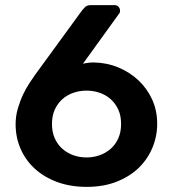

<svg xmlns="http://www.w3.org/2000/svg" viewBox="-20 -720 667 750"><path d="M319 10Q255 10 203.5 -9Q152 -28 116 -61Q80 -94 60.5 -138.5Q41 -183 41 -235Q41 -266 49.5 -295.5Q58 -325 70 -350.5Q82 -376 95.5 -396Q109 -416 118 -429L301 -680Q305 -685 312.5 -692.5Q320 -700 335 -700H428Q437 -700 443 -693.5Q449 -687 449 -678Q449 -673 447.5 -670Q446 -667 444 -665L304 -471Q324 -476 347 -476Q398 -475 442.5 -456.5Q487 -438 521 -406Q555 -374 574.5 -331Q594 -288 594 -237Q594 -187 575 -142Q556 -97 521 -63.5Q486 -30 435 -10Q384 10 319 10ZM318 -105Q345 -105 369 -113.5Q393 -122 412 -138.5Q431 -155 442 -179.5Q453 -204 453 -236Q453 -268 442 -292Q431 -316 412.5 -332.5Q394 -349 369.5 -357.5Q345 -366 318 -366Q291 -366 266.5 -357.5Q242 -349 223.5 -332.5Q205 -316 194 -292Q183 -268 183 -236Q183 -204 194 -179.5Q205 -155 224 -138.5Q243 -122 267 -113.5Q291 -105 318 -105Z"/></svg>

Font: Fz Rubik Med
Style: Regular
Weight: 500
Designer: Hubert and Fischer
Foundry: Hubert and Fischer
Version: Vit hóa bi FontZin.com